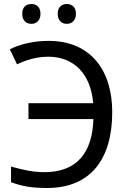

<svg xmlns="http://www.w3.org/2000/svg" viewBox="-20 -928 638 958"><path d="M91 -859C91 -825 111 -809 137 -809C161 -809 182 -825 182 -859C182 -894 161 -908 137 -908C111 -908 91 -894 91 -859ZM268 -859C268 -825 289 -809 313 -809C338 -809 359 -825 359 -859C359 -894 338 -908 313 -908C289 -908 268 -894 268 -859ZM221 -645C349 -645 433 -559 445 -413H122V-334H446C441 -163 361 -69 202 -69C142 -69 89 -82 35 -97V-19C89 1 137 10 215 10C434 10 540 -136 540 -369C540 -573 436 -724 222 -724C151 -724 82 -709 29 -682L65 -607C107 -627 159 -645 221 -645Z"/></svg>

Font: Noto Sans Thai
Style: Regular
Weight: 400
Designer: Monotype Design Team
Foundry: Monotype Imaging Inc.
Version: Version 1.901